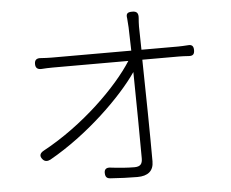

<svg xmlns="http://www.w3.org/2000/svg" viewBox="-54 -826 1087 902"><g transform="rotate(-5 490.0 -375.0)"><path d="M384 -534H563C490 -419 322 -252 131 -149C112 -139 107 -125 121 -109C131 -97 144 -97 158 -104C338 -205 506 -369 582 -480C584 -335 586 -159 586 -73C586 -47 577 -34 548 -34C517 -34 476 -37 436 -42C416 -45 405 -36 407 -16C408 0 415 7 431 8C472 11 521 13 558 13C608 13 635 -9 635 -54C635 -172 632 -384 629 -534H803C816 -534 834 -533 849 -532C868 -531 875 -539 875 -558C875 -577 867 -585 848 -583C833 -582 815 -581 802 -581H629L627 -691C627 -704 628 -717 629 -730C631 -752 624 -763 602 -763C578 -763 571 -756 575 -733C576 -722 577 -708 578 -691L581 -581H393H206C188 -581 172 -582 156 -583C136 -585 125 -578 125 -558C125 -539 135 -531 154 -532C170 -533 186 -534 206 -534Z"/></g></svg>

Font: GenSenRounded2 TW L
Style: Regular
Weight: 300
Version: Version 2.100;PS 2.1;hotconv 16.6.51;makeotf.lib2.5.65220 DE